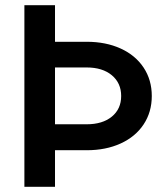

<svg xmlns="http://www.w3.org/2000/svg" viewBox="-20 -720 648 740"><path d="M192 -700V-559H314Q388 -559 445 -533Q502 -507 533.5 -459.5Q565 -412 565 -350Q565 -288 533.5 -240.5Q502 -193 445 -167Q388 -141 314 -141H192V0H74V-700ZM447 -350Q447 -400 411 -430Q375 -460 314 -460H192V-241H314Q375 -241 411 -270.5Q447 -300 447 -350Z"/></svg>

Font: MedMera Sans Semibold
Style: Regular
Weight: 600
Designer: Kasper Nordkvist
Foundry: UNCUT.wtf
Version: Version 1.300